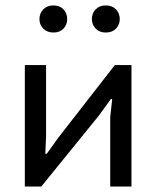

<svg xmlns="http://www.w3.org/2000/svg" viewBox="-20 -686 575 706"><path d="M71.3 0ZM385.3 -255.4 392.6 -321.8H387.7L343.3 -260.7L131.8 0H71.3V-446.8H149.4V-182.6L146.5 -120.6H151.9L194.8 -180.2L402.3 -446.8H463.4V0H385.3ZM125 -615.7Q125 -637.2 139.2 -651.6Q153.3 -666 176.8 -666Q199.7 -666 213.4 -651.6Q227.1 -637.2 227.1 -615.7Q227.1 -595.2 213.4 -580.8Q199.7 -566.4 176.8 -566.4Q153.3 -566.4 139.2 -580.8Q125 -595.2 125 -615.7ZM317.9 -615.7Q317.9 -637.2 331.8 -651.6Q345.7 -666 368.7 -666Q392.6 -666 406.5 -651.6Q420.4 -637.2 420.4 -615.7Q420.4 -595.2 406.5 -580.8Q392.6 -566.4 368.7 -566.4Q345.7 -566.4 331.8 -580.8Q317.9 -595.2 317.9 -615.7Z"/></svg>

Font: PT Astra Sans
Style: Regular
Weight: 400
Designer: A.Korolkova, I. Chaeva
Foundry: ParaType Ltd
Version: Version 1.001; ttfautohint (v1.6)